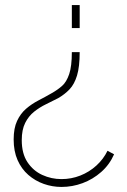

<svg xmlns="http://www.w3.org/2000/svg" viewBox="-20 -526 503 759"><path d="M295 -320Q295 -262 284.5 -227.5Q274 -193 255 -173Q236 -153 210 -138Q187 -126 162 -114Q137 -102 115 -84.5Q93 -67 79.5 -40Q66 -13 66 28Q66 81 88.5 115Q111 149 147 165.5Q183 182 223 182Q262 182 297.5 168Q333 154 361 128.5Q389 103 405 70L431 84Q413 125 380 154Q347 183 306.5 198Q266 213 223 213Q187 213 153 201Q119 189 92 165.5Q65 142 49.5 107Q34 72 34 25Q34 -19 47.5 -48Q61 -77 83 -96Q105 -115 132 -129Q159 -143 185 -158Q208 -171 225.5 -186.5Q243 -202 253.5 -233Q264 -264 264 -320ZM295 -506V-415H264V-506Z"/></svg>

Font: Raleway Thin ExtraLight
Style: Regular
Weight: 250
Version: Version 4.026